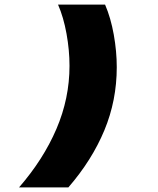

<svg xmlns="http://www.w3.org/2000/svg" viewBox="-20 -718 690 837"><path d="M283 -431Q283 -499 270 -571Q257 -643 233 -698H438Q463 -640 476 -567Q489 -494 489 -425Q489 -280 435 -150Q381 -20 278 99H63Q169 -23 226 -156Q283 -289 283 -431Z"/></svg>

Font: Azeret Mono Black
Style: Italic
Weight: 900
Italic angle: -12°
Designer: Martin Vácha
Foundry: Displaay
Version: Version 1.000; Glyphs 3.0.3, build 3074